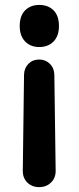

<svg xmlns="http://www.w3.org/2000/svg" viewBox="-20 -546 319 779"><path d="M139 -304.5Q164.8 -304.5 182.2 -287.2Q199.8 -270 200.5 -242.5L205.8 145.8Q206.5 175.2 187.4 194.2Q168.2 213.2 139 213.2Q109.2 213.2 90.5 194.2Q71.8 175.2 72.5 145.8L77.5 -242.5Q78.2 -270 95.4 -287.2Q112.5 -304.5 139 -304.5ZM139.2 -526Q175.5 -526 197.4 -504Q219.2 -482 219.2 -440.5Q219.2 -400.2 197.4 -377.8Q175.5 -355.2 139.2 -355.2Q103.8 -355.2 81.9 -377.8Q60 -400.2 60 -440.5Q60 -482 81.9 -504Q103.8 -526 139.2 -526Z"/></svg>

Font: National Park
Style: Regular
Weight: 400
Designer: Andrea Herstowski, Ben Hoepner
Version: Version 1.009